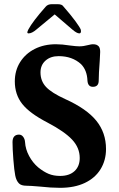

<svg xmlns="http://www.w3.org/2000/svg" viewBox="-20 -890 568 920"><path d="M171 4Q125 0 107 0Q82 0 71 -11Q58 -24 53 -49Q48 -74 44 -125.5Q40 -177 40 -209Q40 -227 48 -236Q56 -245 71 -245Q83 -245 91 -234.5Q99 -224 100 -209Q102 -175 119.5 -142.5Q137 -110 163 -88Q189 -67 213 -57Q237 -47 268 -47Q312 -47 337 -70Q362 -93 362 -133Q362 -182 325.5 -221Q289 -260 207 -303Q122 -347 86.5 -392Q51 -437 51 -500Q51 -552 76.5 -592.5Q102 -633 146.5 -655.5Q191 -678 248 -678Q277 -678 315 -672Q345 -668 360 -668Q380 -668 402 -674Q418 -678 424 -678Q436 -678 442 -675.5Q448 -673 453 -668Q460 -660 460 -641L458 -600Q453 -535 453 -504Q453 -474 425 -474Q401 -474 399 -504Q397 -554 368 -583Q326 -621 261 -621Q222 -621 198 -599.5Q174 -578 174 -543Q174 -502 200.5 -473.5Q227 -445 293 -415Q395 -369 441.5 -311.5Q488 -254 488 -176Q488 -122 462 -79.5Q436 -37 386.5 -13.5Q337 10 268 10Q225 10 171 4ZM111 -735Q111 -739 116 -749Q137 -788 199 -858Q209 -870 229 -870H255Q277 -870 283 -860Q319 -819 341 -789Q363 -759 367 -748Q368 -745 368 -741Q368 -730 360 -730Q348 -730 326 -749L242 -821L155 -749Q133 -730 117 -730Q111 -730 111 -735Z"/></svg>

Font: Raigarh Medium
Style: Regular
Weight: 500
Designer: jaikishan Patel
Foundry: MagicType
Version: Version 1.000